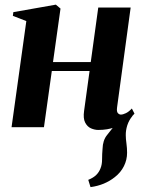

<svg xmlns="http://www.w3.org/2000/svg" viewBox="-20 -534 600 806"><path d="M360 251.5 350.5 221Q372.5 212 384.2 200.2Q396 188.5 402 172.5Q408.5 157 408.5 134.8Q408.5 112.5 410.5 90.5Q411.5 55 429.2 33.2Q447 11.5 460.5 -6.5L536 -47Q521 -29 514.2 -7.5Q507.5 14 508 34Q508 48.5 510.8 68.2Q513.5 88 513.5 107Q513.5 137 500.2 163.5Q487 190 462 209.5Q441.5 226 415.8 236.8Q390 247.5 360 251.5ZM471.5 -83.5Q469 -65.5 474.8 -59.2Q480.5 -53 487.5 -53Q496 -53 508.2 -58.8Q520.5 -64.5 533.5 -78.5L544.5 -57Q532.5 -42.5 511.8 -26.8Q491 -11 461.5 0.2Q432 11.5 392.5 11.5Q377.5 11.5 362 4.8Q346.5 -2 337.5 -19.5Q328.5 -37 333 -68.5L356 -236H197.5L164.5 0H28.5L90.5 -445.5L34 -467.5L36 -483L214.5 -514.5L234 -498L202.5 -273.5H361L392.5 -502.5H528.5Z"/></svg>

Font: Merriweather 144pt
Style: Bold Italic
Weight: 700
Italic angle: -7.8°
Version: Version 2.101